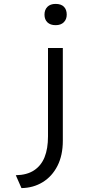

<svg xmlns="http://www.w3.org/2000/svg" viewBox="-20 -768 507 984"><path d="M90 196 61 130Q118 129 154.5 105Q191 81 208.5 37.5Q226 -6 226 -69V-522H302V-47Q302 28 274.5 82Q247 136 199 165.5Q151 195 90 196ZM265 -639Q238 -639 223 -653.5Q208 -668 208 -693Q208 -718 223 -733Q238 -748 265 -748Q293 -748 307.5 -733.5Q322 -719 322 -693Q322 -669 307 -654Q292 -639 265 -639Z"/></svg>

Font: Lexend Mega Light
Style: Regular
Weight: 300
Version: Version 1.007